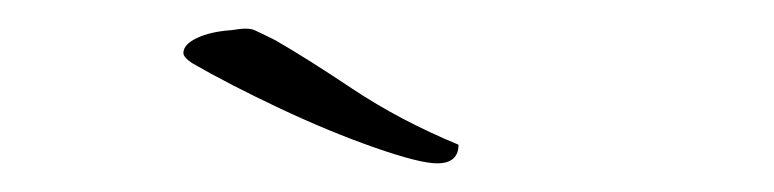

<svg xmlns="http://www.w3.org/2000/svg" viewBox="-20 -637 540 134"><path d="M285 -523Q273 -523 241.5 -534Q210 -545 175 -561.5Q140 -578 114 -593Q108 -597 108 -600Q108 -606 117.5 -610.5Q127 -615 142 -616Q153 -618 157.5 -616Q162 -614 172 -609Q193 -597 226 -575Q259 -553 300 -536Q300 -523 285 -523Z"/></svg>

Font: Tapestry
Style: Regular
Weight: 400
Designer: Robert E. Leuschke
Foundry: Robert E. Leuschke
Version: Version 1.010; ttfautohint (v1.8.4.7-5d5b)